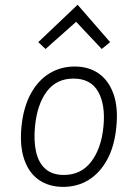

<svg xmlns="http://www.w3.org/2000/svg" viewBox="-20 -758 522 788"><path d="M239.5 9Q181.5 9 140.2 -19.2Q99 -47.5 79.8 -102.8Q60.5 -158 68 -237.5Q76 -317.5 106 -372.8Q136 -428 182.5 -456.5Q229 -485 286.5 -485Q345 -485 386 -455.8Q427 -426.5 446.2 -371.2Q465.5 -316 457.5 -237.5Q450 -158 420 -103Q390 -48 343.8 -19.5Q297.5 9 239.5 9ZM242 -40Q312.5 -40 354 -94Q395.5 -148 404.5 -237.5Q413.5 -327.5 383 -381.5Q352.5 -435.5 281.5 -435.5Q211.5 -435.5 171.8 -382.2Q132 -329 123.5 -237.5Q118 -179 128.2 -134.2Q138.5 -89.5 166.5 -64.8Q194.5 -40 242 -40ZM167 -557 137 -585 298.5 -738.5 432 -585 397.5 -557 292.5 -668.5Z"/></svg>

Font: Karla Light
Style: Italic
Weight: 300
Italic angle: -8°
Designer: Jonathan Pinhorn
Version: Version 2.004;gftools[0.9.33]